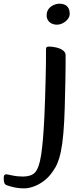

<svg xmlns="http://www.w3.org/2000/svg" viewBox="-144 -776 443 1040"><path d="M-13.1 244.3Q-43.4 244.3 -71 237.9Q-98.7 231.4 -109.5 226.5Q-118.6 222.2 -121.2 212.7Q-123.8 203.2 -123.8 187.7Q-123.8 177.1 -120.4 172.6Q-117 168.1 -110.7 168.1Q-105.7 168.1 -77.9 174.2Q-50.2 180.3 -19.5 180.3Q1 180.3 17.7 175.1Q34.4 169.9 45.2 158.7Q55.9 147.4 64.3 124.6Q72.8 101.8 78.5 65.2Q84.3 28.7 88.7 -23.5Q93.1 -75.7 96.5 -145.7Q98.9 -192.6 100.2 -241.2Q101.6 -289.8 102.9 -337.4Q104.3 -385 104.8 -429Q105.3 -473.1 105.3 -509.8Q105.3 -516.9 108.3 -520.3Q111.4 -523.7 121 -523.7Q141 -523.7 162 -518.5Q183.1 -513.4 197.2 -503Q211.4 -492.7 211.4 -476.9Q211.4 -446.7 211.2 -411Q211.1 -375.4 210.1 -337.7Q209.1 -300 208.3 -261.7Q207.5 -223.3 206.5 -187.7Q205.5 -152.1 203.8 -120.7Q200 -47.7 193.2 0.6Q186.4 49 177 79.9Q167.6 110.7 156.1 130.4Q144.6 150.1 131.5 166.7Q112.3 191.5 86.7 209.1Q61.1 226.8 35.1 235.5Q9.2 244.3 -13.1 244.3ZM164.8 -642.4Q148 -642.4 135.4 -648.8Q122.8 -655.2 115.7 -666.6Q108.6 -678 108.6 -691.6Q108.6 -712.9 118.9 -727Q129.3 -741 146 -748.5Q162.6 -756 180.1 -756Q193.9 -756 206.1 -750.7Q218.4 -745.5 225.9 -733.3Q233.5 -721.1 233.5 -700.4Q233.5 -686.1 223 -672.5Q212.6 -658.8 196.6 -650.6Q180.7 -642.4 164.8 -642.4Z"/></svg>

Font: Briem Hand Thin
Style: Regular
Weight: 100
Designer: Gunnlaugur SE Briem, Eben Sorkin
Foundry: Sorkin Type Co.
Version: Version 1.003